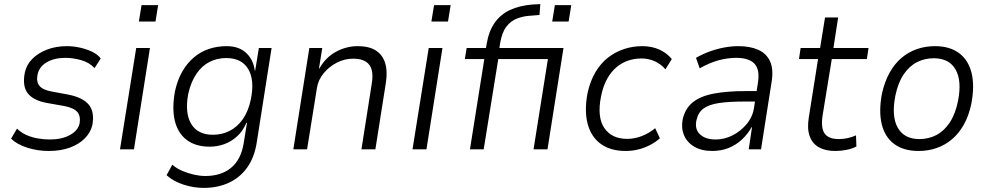

<svg xmlns="http://www.w3.org/2000/svg" viewBox="-20 -728 4822 936"><path d="M217 8Q163 8 113 -8Q63 -24 34 -52L63 -101Q83 -81 109.5 -69.5Q136 -58 165.5 -53Q195 -48 223 -48Q281 -48 320.5 -69.5Q360 -91 368 -126Q374 -162 357 -182Q340 -202 294 -211L209 -226Q143 -238 115.5 -273Q88 -308 101 -374Q109 -412 137 -440.5Q165 -469 208.5 -486Q252 -503 307 -503Q337 -503 369 -496Q401 -489 428.5 -476Q456 -463 471 -443L441 -396Q415 -424 375 -435Q335 -446 299 -446Q245 -446 208 -424.5Q171 -403 163 -364Q156 -330 172 -310Q188 -290 231 -282L312 -267Q384 -253 413 -217.5Q442 -182 430 -117Q421 -81 392.5 -52.5Q364 -24 319.5 -8Q275 8 217 8Z M657 -623 670 -703H751L738 -623ZM565 0 644 -494H711L633 0Z M973 188Q924 188 874.5 172Q825 156 792 126L820 75Q842 94 869.5 105.5Q897 117 926 123.5Q955 130 981 130Q1058 130 1106.5 90Q1155 50 1168 -30L1184 -129H1181Q1164 -89 1136 -63.5Q1108 -38 1074 -25.5Q1040 -13 1002 -13Q933 -13 889.5 -46.5Q846 -80 832 -140.5Q818 -201 833 -283Q845 -338 868.5 -379Q892 -420 925 -448Q958 -476 998.5 -489.5Q1039 -503 1085 -503Q1144 -503 1179.5 -470.5Q1215 -438 1222 -384H1224L1242 -494H1304L1232 -36Q1221 38 1185.5 88Q1150 138 1095.5 163Q1041 188 973 188ZM1018 -71Q1062 -71 1099.5 -90Q1137 -109 1164 -147.5Q1191 -186 1203 -244Q1222 -338 1190 -391.5Q1158 -445 1083 -445Q1038 -445 1001 -426Q964 -407 937.5 -368Q911 -329 898 -272Q880 -179 911.5 -125Q943 -71 1018 -71Z M1410 0 1488 -494H1551L1535 -394H1537Q1568 -449 1618.5 -476Q1669 -503 1724 -503Q1779 -503 1812 -482Q1845 -461 1857.5 -421Q1870 -381 1861 -324L1810 0H1742L1792 -318Q1799 -358 1792.5 -385.5Q1786 -413 1763.5 -427.5Q1741 -442 1702 -442Q1660 -442 1622 -422.5Q1584 -403 1557.5 -370.5Q1531 -338 1525 -299L1477 0Z M2083 -623 2096 -703H2177L2164 -623ZM1991 0 2070 -494H2137L2059 0Z M2271 0 2341 -440H2246L2255 -494H2369L2345 -469L2352 -511Q2362 -574 2390.5 -615.5Q2419 -657 2465.5 -679Q2512 -701 2576 -706L2614 -708L2610 -655L2561 -651Q2530 -649 2500 -637.5Q2470 -626 2448.5 -598Q2427 -570 2418 -517L2412 -477L2399 -494H2727L2649 0H2581L2651 -440H2409L2338 0ZM2672 -623 2685 -703H2765L2752 -623Z M3030 8Q2957 8 2909.5 -26Q2862 -60 2845 -123.5Q2828 -187 2844 -273Q2857 -333 2883 -376.5Q2909 -420 2944.5 -447.5Q2980 -475 3022.5 -489Q3065 -503 3111 -503Q3158 -503 3195 -486Q3232 -469 3255 -440L3224 -390Q3202 -416 3171.5 -429.5Q3141 -443 3108 -443Q3073 -443 3042 -432.5Q3011 -422 2985 -400Q2959 -378 2939.5 -343Q2920 -308 2910 -258Q2890 -157 2926 -104Q2962 -51 3038 -51Q3074 -51 3109.5 -65Q3145 -79 3174 -103L3197 -54Q3176 -35 3149 -21Q3122 -7 3092 0.5Q3062 8 3030 8Z M3452 8Q3400 8 3364.5 -13Q3329 -34 3314.5 -69Q3300 -104 3308 -146Q3320 -199 3357 -229Q3394 -259 3458.5 -271.5Q3523 -284 3617 -284H3681L3673 -233H3608Q3533 -233 3484 -225.5Q3435 -218 3409 -198.5Q3383 -179 3375 -141Q3366 -98 3392.5 -73Q3419 -48 3469 -48Q3512 -48 3552 -68.5Q3592 -89 3621 -124.5Q3650 -160 3656 -204L3675 -325Q3685 -389 3658 -417.5Q3631 -446 3569 -446Q3528 -446 3484.5 -434.5Q3441 -423 3391 -395L3373 -446Q3406 -465 3441 -477.5Q3476 -490 3511 -496.5Q3546 -503 3579 -503Q3637 -503 3677 -485Q3717 -467 3734.5 -428Q3752 -389 3741 -325L3690 0H3630L3646 -108H3644Q3625 -74 3596.5 -47.5Q3568 -21 3531.5 -6.5Q3495 8 3452 8Z M4052 8Q4004 8 3972 -10Q3940 -28 3927 -64.5Q3914 -101 3923 -156L3968 -440H3875L3883 -494H3978L4002 -643H4066L4043 -494H4214L4206 -440H4035L3990 -164Q3981 -103 4000.5 -76.5Q4020 -50 4069 -50Q4091 -50 4111.5 -54.5Q4132 -59 4153 -68L4155 -14Q4135 -3 4107 2.5Q4079 8 4052 8Z M4458 8Q4386 8 4340 -25.5Q4294 -59 4278.5 -122.5Q4263 -186 4280 -274Q4293 -331 4317 -374Q4341 -417 4374.5 -445.5Q4408 -474 4449.5 -488.5Q4491 -503 4538 -503Q4610 -503 4655.5 -469Q4701 -435 4716.5 -372Q4732 -309 4715 -221Q4703 -164 4679 -121Q4655 -78 4621.5 -49.5Q4588 -21 4546.5 -6.5Q4505 8 4458 8ZM4462 -50Q4507 -50 4544.5 -69.5Q4582 -89 4609.5 -130Q4637 -171 4650 -234Q4670 -334 4638.5 -389Q4607 -444 4532 -444Q4488 -444 4450.5 -425Q4413 -406 4385.5 -365.5Q4358 -325 4345 -262Q4325 -161 4356.5 -105.5Q4388 -50 4462 -50Z"/></svg>

Font: Nunito Sans 7pt SemiCondensed Light
Style: Italic
Weight: 300
Width: 4
Italic angle: -9°
Designer: Vernon Adams
Foundry: Vernon Adams
Version: Version 3.101;gftools[0.9.27]